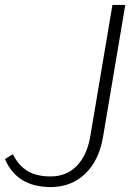

<svg xmlns="http://www.w3.org/2000/svg" viewBox="-21 -744 533 777"><path d="M-1 -100 31 -120Q54 -74 90.5 -52Q127 -30 184 -30Q248 -30 290 -73Q332 -116 345 -196L434 -724H486L396 -190Q380 -95 324 -41Q268 13 184 13Q48 13 -1 -100Z"/></svg>

Font: Nebula Sans Light
Style: Regular
Weight: 300
Italic angle: -9°
Designer: Paul D. Hunt for Adobe (as Source Sans)
Foundry: Nebula Entertainment & Broadcasting LLC
Version: Version 1.010